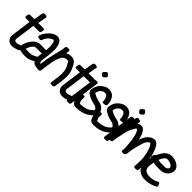

<svg xmlns="http://www.w3.org/2000/svg" viewBox="197 -1848 3034 3034"><g transform="rotate(45 1714.5 -331.0)"><path d="M185 -82 221 -343C222 -352 223 -359 224 -371L232 -415H359C370 -415 386 -424 388 -440L393 -476C395 -487 387 -501 371 -501H251C252 -503 253 -507 254 -511L263 -558C263 -558 264 -559 264 -560L270 -603C271 -611 272 -615 273 -618L279 -643C282 -656 275 -669 262 -671L228 -676C216 -678 200 -670 196 -655L189 -630C187 -622 185 -613 184 -603L178 -561L169 -516C168 -510 166 -507 165 -501H72C61 -501 46 -492 44 -476L39 -440C37 -429 44 -415 60 -415H146L138 -370C136 -358 136 -348 135 -343L99 -82C92 -33 106 -16 122 10C123 12 123 11 123 12C159 59 233 58 292 37L332 24C344 20 355 6 352 -8L346 -42C344 -55 330 -62 316 -58L275 -45C262 -41 255 -37 242 -36L223 -35C200 -36 181 -53 185 -82Z M642 -33C655 -11 677 10 714 13L741 15C754 16 767 7 771 -7L780 -42C784 -56 774 -69 761 -70L734 -73C720 -75 725 -68 714 -92C713 -94 712 -108 711 -133L728 -258C730 -273 733 -307 734 -325L735 -358C735 -363 737 -368 736 -377V-390C736 -410 733 -428 729 -446C723 -471 723 -484 705 -517C686 -552 654 -570 613 -568C587 -567 557 -555 523 -533C481 -506 423 -434 412 -394L403 -370C399 -359 404 -343 419 -340L453 -333C465 -330 480 -339 485 -353L494 -378C497 -386 504 -401 520 -420C552 -458 595 -491 617 -481C618 -480 623 -475 629 -468C639 -456 647 -417 648 -376L649 -361C649 -360 650 -357 649 -353C647 -338 647 -330 647 -321L645 -286H518C472 -286 426 -263 402 -235C389 -220 371 -202 357 -178C347 -162 337 -143 330 -122C327 -112 319 -97 316 -77C310 -36 329 -5 367 6C399 15 445 21 502 17C537 15 578 1 626 -24ZM625 -115C624 -115 620 -114 618 -113L592 -98C551 -75 504 -62 432 -70C417 -72 408 -74 402 -76C402 -79 402 -81 404 -85C425 -136 423 -138 461 -181C467 -188 490 -200 506 -200H634L626 -142C625 -134 625 -127 625 -115Z M780 21C805 26 813 0 814 -4L836 -165C841 -198 849 -235 861 -277C872 -314 877 -325 892 -355C900 -372 910 -383 912 -385C915 -388 942 -405 947 -406C966 -411 963 -412 988 -413C1008 -414 1003 -416 1020 -400C1023 -397 1042 -362 1052 -344C1083 -287 1092 -212 1077 -107L1060 16C1058 27 1065 41 1081 41H1117C1128 41 1144 32 1146 16L1163 -107C1175 -192 1176 -276 1155 -331C1151 -341 1147 -351 1144 -360C1133 -389 1118 -418 1104 -441C1085 -473 1055 -492 1023 -497C1012 -499 999 -499 978 -498C961 -497 946 -491 937 -489C925 -486 916 -483 904 -477C905 -483 906 -491 907 -499L911 -529C913 -540 906 -554 890 -554H854C843 -554 827 -545 825 -529L821 -499C811 -424 788 -365 771 -275C767 -252 759 -226 755 -200L728 -4C725 17 743 22 752 21L766 19C768 19 773 20 776 20C777 20 778 21 780 21Z M1310 -82 1346 -343C1347 -352 1348 -359 1349 -371L1357 -415H1484C1495 -415 1511 -424 1513 -440L1518 -476C1520 -487 1512 -501 1496 -501H1376C1377 -503 1378 -507 1379 -511L1388 -558C1388 -558 1389 -559 1389 -560L1395 -603C1396 -611 1397 -615 1398 -618L1404 -643C1407 -656 1400 -669 1387 -671L1353 -676C1341 -678 1325 -670 1321 -655L1314 -630C1312 -622 1310 -613 1309 -603L1303 -561L1294 -516C1293 -510 1291 -507 1290 -501H1197C1186 -501 1171 -492 1169 -476L1164 -440C1162 -429 1169 -415 1185 -415H1271L1263 -370C1261 -358 1261 -348 1260 -343L1224 -82C1217 -33 1231 -16 1247 10C1248 12 1248 11 1248 12C1284 59 1358 58 1417 37L1457 24C1469 20 1480 6 1477 -8L1471 -42C1469 -55 1455 -62 1441 -58L1400 -45C1387 -41 1380 -37 1367 -36L1348 -35C1325 -36 1306 -53 1310 -82Z M1533 -505C1522 -505 1506 -496 1504 -480L1433 28C1431 39 1439 53 1455 53H1491C1502 53 1517 44 1519 28L1590 -480C1592 -491 1585 -505 1569 -505ZM1534 -688C1524 -679 1520 -663 1529 -653L1554 -625C1562 -617 1578 -614 1590 -625L1618 -650C1627 -658 1633 -675 1623 -686L1598 -715C1589 -725 1573 -724 1562 -714Z M1642 -64H1624C1615 -64 1617 -63 1614 -72C1607 -93 1596 -111 1597 -122C1598 -130 1598 -142 1598 -155V-180C1598 -196 1585 -204 1572 -202L1535 -196C1521 -194 1511 -180 1511 -167V-150C1511 -127 1507 -95 1520 -65C1522 -61 1526 -49 1532 -32C1544 2 1573 22 1612 22H1630C1662 22 1672 18 1697 16C1722 14 1750 4 1769 -2C1812 -15 1855 -44 1901 -86C1929 -111 1951 -145 1941 -195C1935 -227 1915 -252 1885 -271C1879 -275 1871 -280 1862 -285C1841 -297 1796 -303 1777 -309C1738 -321 1731 -322 1686 -347C1680 -350 1678 -352 1673 -358C1675 -373 1679 -387 1691 -413C1697 -426 1713 -443 1747 -462C1749 -463 1763 -466 1784 -466C1795 -466 1804 -465 1810 -461C1827 -449 1842 -425 1847 -401C1850 -389 1853 -380 1854 -375V-351C1854 -337 1865 -327 1879 -329L1915 -334C1930 -336 1941 -350 1941 -363L1940 -381C1940 -394 1940 -404 1937 -413C1930 -439 1927 -454 1909 -487C1886 -528 1845 -552 1786 -552C1776 -552 1765 -551 1756 -550C1712 -544 1658 -505 1627 -464C1615 -448 1594 -403 1588 -363L1586 -348C1583 -328 1593 -312 1604 -298C1617 -282 1637 -271 1665 -256C1692 -241 1731 -227 1783 -217C1799 -214 1810 -210 1817 -206C1837 -194 1840 -193 1854 -174C1854 -173 1856 -168 1856 -157C1855 -156 1852 -151 1842 -141C1820 -121 1801 -106 1772 -91C1767 -89 1708 -69 1697 -69H1692C1675 -66 1658 -64 1642 -64Z M2029 -64H2011C2002 -64 2004 -63 2001 -72C1994 -93 1983 -111 1984 -122C1985 -130 1985 -142 1985 -155V-180C1985 -196 1972 -204 1959 -202L1922 -196C1908 -194 1898 -180 1898 -167V-150C1898 -127 1894 -95 1907 -65C1909 -61 1913 -49 1919 -32C1931 2 1960 22 1999 22H2017C2049 22 2059 18 2084 16C2109 14 2137 4 2156 -2C2199 -15 2242 -44 2288 -86C2316 -111 2338 -145 2328 -195C2322 -227 2302 -252 2272 -271C2266 -275 2258 -280 2249 -285C2228 -297 2183 -303 2164 -309C2125 -321 2118 -322 2073 -347C2067 -350 2065 -352 2060 -358C2062 -373 2066 -387 2078 -413C2084 -426 2100 -443 2134 -462C2136 -463 2150 -466 2171 -466C2182 -466 2191 -465 2197 -461C2214 -449 2229 -425 2234 -401C2237 -389 2240 -380 2241 -375V-351C2241 -337 2252 -327 2266 -329L2302 -334C2317 -336 2328 -350 2328 -363L2327 -381C2327 -394 2327 -404 2324 -413C2317 -439 2314 -454 2296 -487C2273 -528 2232 -552 2173 -552C2163 -552 2152 -551 2143 -550C2099 -544 2045 -505 2014 -464C2002 -448 1981 -403 1975 -363L1973 -348C1970 -328 1980 -312 1991 -298C2004 -282 2024 -271 2052 -256C2079 -241 2118 -227 2170 -217C2186 -214 2197 -210 2204 -206C2224 -194 2227 -193 2241 -174C2241 -173 2243 -168 2243 -157C2242 -156 2239 -151 2229 -141C2207 -121 2188 -106 2159 -91C2154 -89 2095 -69 2084 -69H2079C2062 -66 2045 -64 2029 -64Z M2364 -505C2353 -505 2337 -496 2335 -480L2264 28C2262 39 2270 53 2286 53H2322C2333 53 2348 44 2350 28L2421 -480C2423 -491 2416 -505 2400 -505ZM2365 -688C2355 -679 2351 -663 2360 -653L2385 -625C2393 -617 2409 -614 2421 -625L2449 -650C2458 -658 2464 -675 2454 -686L2429 -715C2420 -725 2404 -724 2393 -714Z M2360 5C2360 5 2402 12 2407 -24L2417 -95C2418 -101 2421 -113 2424 -128C2428 -144 2433 -174 2442 -218C2451 -261 2460 -295 2470 -319C2475 -330 2515 -401 2520 -408C2528 -417 2527 -420 2541 -421C2556 -405 2559 -400 2576 -366C2579 -360 2589 -326 2601 -272C2604 -261 2608 -225 2613 -167C2618 -108 2625 -82 2616 -20C2612 8 2644 7 2644 7C2647 7 2697 11 2703 -29L2717 -128C2719 -144 2724 -166 2731 -191C2757 -284 2770 -379 2832 -410L2844 -413C2845 -413 2846 -413 2847 -414C2865 -394 2879 -377 2893 -338C2912 -284 2922 -241 2925 -212C2926 -202 2929 -190 2932 -174C2934 -163 2936 -133 2934 -89C2933 -61 2934 -35 2930 -10L2928 17C2927 30 2935 41 2949 41H2985C3000 41 3013 28 3014 15L3016 -12C3018 -30 3019 -58 3020 -76C3023 -136 3019 -183 3012 -234C3004 -299 2983 -369 2948 -434C2938 -452 2911 -492 2876 -499C2853 -503 2827 -496 2812 -490C2784 -478 2750 -451 2730 -423C2712 -398 2696 -365 2681 -322C2679 -329 2678 -337 2676 -343C2665 -382 2663 -400 2637 -447C2629 -461 2618 -476 2602 -491C2590 -503 2572 -507 2553 -507C2524 -507 2502 -499 2482 -484C2483 -486 2484 -488 2485 -491L2493 -518C2497 -530 2492 -545 2478 -548L2444 -555C2430 -558 2416 -548 2412 -535L2403 -508C2400 -499 2397 -488 2395 -476L2388 -427C2386 -409 2379 -369 2375 -349L2357 -247C2348 -194 2350 -197 2334 -115V-114L2321 -24C2317 7 2346 5 2360 5Z M3126 -316C3135 -339 3145 -359 3165 -388C3184 -415 3203 -424 3232 -422C3282 -418 3317 -400 3340 -368C3342 -365 3342 -364 3342 -362C3337 -328 3334 -327 3302 -311C3299 -309 3288 -306 3271 -306H3205C3171 -306 3144 -310 3126 -316ZM3021 -256C3016 -232 3011 -208 3006 -169C2994 -86 3011 -24 3052 11C3093 46 3142 63 3195 59C3204 58 3216 58 3229 58C3244 58 3257 56 3270 53C3315 43 3349 34 3372 22L3399 8C3413 1 3418 -15 3413 -27L3400 -58C3395 -70 3380 -74 3367 -67L3341 -53C3329 -46 3320 -44 3314 -43C3289 -38 3270 -31 3250 -28H3233C3184 -28 3149 -28 3114 -58C3104 -67 3096 -83 3090 -111C3085 -137 3095 -189 3103 -231C3140 -222 3176 -220 3259 -220C3335 -220 3405 -264 3425 -344C3425 -345 3426 -346 3426 -347L3428 -362C3436 -419 3386 -459 3364 -473C3328 -495 3286 -505 3250 -508C3190 -512 3136 -485 3097 -431C3074 -399 3057 -369 3045 -338C3037 -337 3025 -332 3021 -319L3009 -284C3004 -270 3011 -260 3021 -256Z"/></g></svg>

Font: Reckless Catfish
Style: HeavyIt
Weight: 400
Foundry: Cannot Into Space Fonts
Version: Version 0.2894